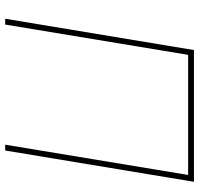

<svg xmlns="http://www.w3.org/2000/svg" viewBox="-34 -734 768 740"><g transform="rotate(90 350.0 -364.0)"><path d="M680.7 -727.5 560.1 0H537.6L654.3 -705.1H191.4L74.7 0H52.2L172.9 -727.5Z"/></g></svg>

Font: Inter 24pt Thin
Style: Italic
Weight: 250
Italic angle: -9.3988°
Version: Version 4.001;git-66647c0bb